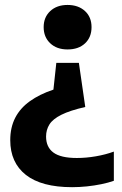

<svg xmlns="http://www.w3.org/2000/svg" viewBox="-20 -576 504 796"><path d="M307 -315.5 333.5 -132.5Q270 -118 234.5 -100.2Q199 -82.5 185 -60.2Q171 -38 171 -10Q171 34 201.5 56.5Q232 79 298.5 79Q337 79 377.5 72Q418 65 452 52.5V173.5Q429.5 181.5 400.5 187.5Q371.5 193.5 340 196.8Q308.5 200 279 200Q152 200 87.2 149Q22.5 98 22.5 5Q22.5 -47.5 43 -87.5Q63.5 -127.5 103.5 -156.2Q143.5 -185 201.5 -204.5L213.5 -315.5ZM260 -555.5Q304.5 -555.5 332 -530.5Q359.5 -505.5 359.5 -463.5Q359.5 -421.5 332.5 -396.2Q305.5 -371 260 -371Q215 -371 188 -396.8Q161 -422.5 161 -463.5Q161 -504.5 188.2 -530Q215.5 -555.5 260 -555.5Z"/></svg>

Font: Encode Sans SemiCondensed
Style: Bold
Weight: 700
Width: 4
Designer: Multiple Designers
Foundry: Impallari Type
Version: Version 3.002